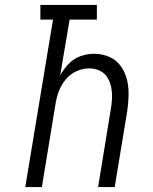

<svg xmlns="http://www.w3.org/2000/svg" viewBox="-20 -755 616 775"><path d="M82 0H149L204 -335Q208 -361 217.5 -386.5Q227 -412 245 -434Q263 -456 288.5 -467.5Q314 -479 341 -479Q363 -479 383 -469.5Q403 -460 414 -441.5Q425 -423 429 -401.5Q433 -380 432 -357.5Q431 -335 427 -313L376 0H443L493 -303Q498 -335 499 -368Q500 -401 493 -431.5Q486 -462 468 -487.5Q450 -513 421 -525.5Q392 -538 359 -538Q333 -538 305.5 -528.5Q278 -519 257.5 -497.5Q237 -476 223 -451L261 -676H371V-735H143V-676H194Z"/></svg>

Font: Iosevka Sparkle Light Oblique
Style: Regular
Weight: 300
Italic angle: -9°
Designer: Belleve Invis
Foundry: Belleve Invis
Version: Version 4.5.0; ttfautohint (v1.8.3)